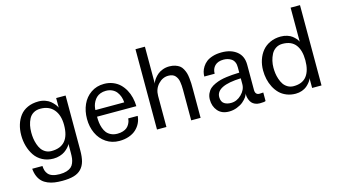

<svg xmlns="http://www.w3.org/2000/svg" viewBox="-104 -1155 3142 1774"><g transform="rotate(-15 1467.0 -268.0)"><path d="M445.8 2.9V-85Q445.8 -81.5 439.7 -71.5Q433.6 -61.5 419.9 -47.1Q406.2 -32.7 387.7 -19.5Q369.1 -6.3 340.1 2.9Q311 12.2 278.8 12.2Q220.2 12.2 174.3 -12.2Q128.4 -36.6 100.8 -77.6Q73.2 -118.7 59.1 -168.5Q44.9 -218.3 44.9 -272.9Q44.9 -327.1 59.1 -373.5Q73.2 -419.9 100.8 -456.3Q128.4 -492.7 174.1 -513.4Q219.7 -534.2 278.8 -534.2Q313.5 -534.2 343.3 -523.4Q373 -512.7 391.1 -497.6Q409.2 -482.4 422.1 -467Q435.1 -451.7 440.4 -440.9L445.8 -430.2V-522H536.1V2.9Q536.1 65.4 524.4 107.4Q512.7 149.4 485.4 178Q458 206.5 413.8 219.2Q369.6 231.9 303.2 231.9Q262.7 231.9 229.7 227.1Q196.8 222.2 166.7 209.7Q136.7 197.3 115.5 177.2Q94.2 157.2 80.3 125.5Q66.4 93.8 63 51.8H161.1Q162.1 76.7 168 95.5Q173.8 114.3 188.2 131.1Q202.6 147.9 230 157Q257.3 166 296.9 166Q335.4 166 363 157.2Q390.6 148.4 406.5 134.5Q422.4 120.6 431.4 98.4Q440.4 76.2 443.1 54.4Q445.8 32.7 445.8 2.9ZM278.8 -60.1Q452.1 -60.1 452.1 -263.2Q452.1 -357.4 406.7 -411.1Q361.3 -464.8 278.8 -464.8Q240.2 -464.8 212.2 -448Q184.1 -431.2 169.2 -402.1Q154.3 -373 147.7 -341.3Q141.1 -309.6 141.1 -272.9Q141.1 -244.1 145 -216.3Q148.9 -188.5 158.7 -159.4Q168.5 -130.4 183.6 -108.9Q198.7 -87.4 223.1 -73.7Q247.6 -60.1 278.8 -60.1Z M909.2 12.2Q837.9 12.2 783 -24.9Q728 -62 699.5 -124Q670.9 -186 670.9 -261.2Q670.9 -336.9 698.5 -398.4Q726.1 -460 780.3 -497.1Q834.5 -534.2 905.8 -534.2Q950.7 -534.2 989.3 -519Q1027.8 -503.9 1055.2 -477.8Q1082.5 -451.7 1102.1 -416.5Q1121.6 -381.3 1131.3 -341.1Q1141.1 -300.8 1142.1 -257.8H766.1Q766.1 -227.5 769.3 -201.7Q772.5 -175.8 782 -148.2Q791.5 -120.6 806.9 -101.3Q822.3 -82 848.4 -69.6Q874.5 -57.1 909.2 -57.1Q938.5 -57.1 961.7 -64.7Q984.9 -72.3 998.8 -83.7Q1012.7 -95.2 1022 -110.8Q1031.2 -126.5 1035.2 -140.1Q1039.1 -153.8 1040 -168H1130.9Q1128.4 -132.3 1113 -100.3Q1097.7 -68.4 1070.6 -43Q1043.5 -17.6 1001.7 -2.7Q960 12.2 909.2 12.2ZM905.8 -467.8Q877 -467.8 853.5 -458.7Q830.1 -449.7 814.7 -434.8Q799.3 -419.9 788.6 -400.4Q777.8 -380.9 772.9 -361.1Q768.1 -341.3 767.1 -320.8H1043Q1041.5 -349.6 1032.7 -375Q1023.9 -400.4 1007.8 -421.6Q991.7 -442.9 965.6 -455.3Q939.5 -467.8 905.8 -467.8Z M1360.8 -296.9V0H1270.5V-768.1H1360.8V-413.1Q1360.8 -418.5 1366.5 -431.4Q1372.1 -444.3 1385.7 -462.2Q1399.4 -480 1418 -495.8Q1436.5 -511.7 1466.1 -522.9Q1495.6 -534.2 1529.8 -534.2Q1561.5 -534.2 1586.2 -526.1Q1610.8 -518.1 1627.4 -505.9Q1644 -493.7 1655.5 -472.4Q1667 -451.2 1673.1 -431.9Q1679.2 -412.6 1682.6 -382.3Q1686 -352.1 1686.8 -330.1Q1687.5 -308.1 1687.5 -273.9V0H1597.7V-292Q1597.7 -314.9 1596.4 -332Q1595.2 -349.1 1592 -368.9Q1588.9 -388.7 1582 -402.8Q1575.2 -417 1564.7 -429Q1554.2 -440.9 1537.6 -447Q1521 -453.1 1499.5 -453.1Q1444.3 -453.1 1402.6 -408.4Q1360.8 -363.8 1360.8 -296.9Z M2251.5 12.2Q2226.1 12.2 2206.5 3.4Q2187 -5.4 2176 -18.1Q2165 -30.8 2158 -48.3Q2150.9 -65.9 2148.7 -81.1Q2146.5 -96.2 2146.5 -111.8Q2146.5 -97.2 2132.3 -76.7Q2118.2 -56.2 2094.5 -36.1Q2070.8 -16.1 2034.2 -2Q1997.6 12.2 1958.5 12.2Q1888.7 12.2 1851.1 -31.7Q1813.5 -75.7 1813.5 -140.1Q1813.5 -172.4 1825.7 -198.5Q1837.9 -224.6 1856.7 -241.5Q1875.5 -258.3 1903.8 -271Q1932.1 -283.7 1957.8 -290.5Q1983.4 -297.4 2016.6 -301.8Q2049.8 -306.2 2071 -307.6Q2092.3 -309.1 2119.1 -310.1Q2134.3 -310.5 2140.6 -311V-362.8Q2141.1 -390.6 2131.6 -411.4Q2122.1 -432.1 2105.2 -443.4Q2088.4 -454.6 2069.8 -459.7Q2051.3 -464.8 2030.8 -464.8Q1976.6 -464.8 1947.5 -436Q1918.5 -407.2 1918.5 -359.9H1819.3Q1819.3 -382.3 1825.2 -404.5Q1831.1 -426.8 1846.2 -450.7Q1861.3 -474.6 1884.3 -492.7Q1907.2 -510.7 1945.1 -522.5Q1982.9 -534.2 2030.8 -534.2Q2119.6 -534.2 2175 -490Q2230.5 -445.8 2230.5 -362.8V-122.1Q2230.5 -74.2 2271.5 -74.2L2307.6 -76.2V4.9Q2298.3 12.2 2251.5 12.2ZM1996.6 -60.1Q2052.2 -60.1 2096.4 -104Q2140.6 -147.9 2140.6 -200.2V-256.8Q1903.3 -248.5 1903.3 -140.1Q1903.3 -117.2 1911.1 -100.8Q1918.9 -84.5 1932.9 -75.9Q1946.8 -67.4 1962.4 -63.7Q1978 -60.1 1996.6 -60.1Z M2754.4 -94.2Q2754.4 -90.8 2749.3 -79.8Q2744.1 -68.8 2731.4 -53Q2718.8 -37.1 2701.4 -22.7Q2684.1 -8.3 2656 2Q2627.9 12.2 2595.7 12.2Q2548.3 12.2 2508.8 -3.9Q2469.2 -20 2441.9 -47.4Q2414.6 -74.7 2395.5 -111.6Q2376.5 -148.4 2367.4 -189.2Q2358.4 -230 2358.4 -272.9Q2358.4 -326.2 2374 -373.3Q2389.6 -420.4 2418.9 -456.3Q2448.2 -492.2 2493.9 -513.2Q2539.6 -534.2 2595.7 -534.2Q2629.4 -534.2 2658.2 -524.7Q2687 -515.1 2703.9 -501.7Q2720.7 -488.3 2732.9 -474.6Q2745.1 -460.9 2750 -451.2L2754.4 -441.9V-768.1H2844.2V0H2754.4ZM2595.7 -60.1Q2679.2 -60.1 2719.7 -112.8Q2760.3 -165.5 2760.3 -263.2Q2760.3 -359.4 2719.7 -411.9Q2679.2 -464.4 2595.7 -464.8Q2558.6 -465.3 2530.5 -447Q2502.4 -428.7 2487.3 -399.2Q2472.2 -369.6 2464.8 -337.6Q2457.5 -305.7 2457.5 -272.9Q2457.5 -246.1 2460.9 -219.5Q2464.4 -192.9 2474.1 -163.3Q2483.9 -133.8 2498.8 -111.6Q2513.7 -89.4 2538.6 -74.7Q2563.5 -60.1 2595.7 -60.1Z"/></g></svg>

Font: Standard
Style: Regular
Weight: 400
Designer: Bryce Wilner
Version: Version 2.000;PS 2.0;hotconv 16.6.51;makeotf.lib2.5.65220 DE